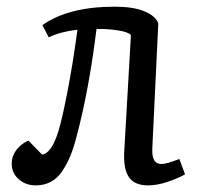

<svg xmlns="http://www.w3.org/2000/svg" viewBox="-20 -541 589 575"><path d="M106.9 -465.8Q185.5 -521 323.2 -521Q378.9 -521 412.1 -507.3Q445.3 -493.7 454.1 -471.2L436 -94.2Q434.6 -49.8 462.9 -49.8Q479.5 -49.8 517.1 -64.9L534.2 -19Q514.2 -7.3 482.4 3.4Q450.7 14.2 423.8 14.2Q382.3 14.2 365.7 -11Q349.1 -36.1 352.1 -87.9L372.1 -436Q364.3 -445.3 331.8 -450.2Q299.3 -455.1 269 -454.1Q246.6 -272.5 210 -134.8Q201.2 -100.1 191.2 -75.4Q181.2 -50.8 167 -29.3Q152.8 -7.8 132.8 3.2Q112.8 14.2 86.9 14.2Q57.1 14.2 36.1 -4.2Q15.1 -22.5 15.1 -50.8Q15.1 -73.2 28.8 -91.6Q42.5 -109.9 64.9 -120.1L106 -78.1Q134.8 -81.5 155.8 -150.9Q166.5 -186.5 182.6 -269.5Q198.7 -352.5 211.9 -452.1Q161.6 -446.3 126 -429.2Z"/></svg>

Font: Literata Book
Style: Italic
Weight: 400
Italic angle: -3°
Designer: Latin by Veronika Burian and Jose Scaglione. Greek by Irene Vlachou. Cyrillic by Vera Evstafieva
Foundry: TypeTogether
Version: Version 1.003;PS 001.003;hotconv 1.0.88;makeotf.lib2.5.64775